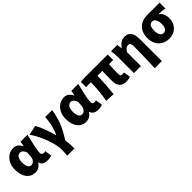

<svg xmlns="http://www.w3.org/2000/svg" viewBox="282 -1916 3451 3451"><g transform="rotate(-45 2007.5 -190.5)"><path d="M269 14C335 14 386 -16 424 -78H429C451 -10 499 14 580 14C627 14 661 5 682 -6L661 -137C648 -132 635 -130 624 -130C592 -130 569 -142 569 -182C569 -265 614 -440 644 -569H468L451 -474H446C409 -551 355 -583 292 -583C160 -583 40 -471 40 -283C40 -98 130 14 269 14ZM312 -132C257 -132 222 -177 222 -285C222 -394 271 -438 319 -438C365 -438 394 -404 416 -345L409 -248C405 -183 359 -132 312 -132Z M882 202H1067C1067 138 1064 56 1052 -16C1199 -246 1238 -376 1271 -569H1095C1087 -434 1061 -315 1005 -201H1000C958 -361 901 -509 853 -583L670 -544C794 -370 891 -95 891 44C891 124 889 155 882 202Z M1559 14C1625 14 1676 -16 1714 -78H1719C1741 -10 1789 14 1870 14C1917 14 1951 5 1972 -6L1951 -137C1938 -132 1925 -130 1914 -130C1882 -130 1859 -142 1859 -182C1859 -265 1904 -440 1934 -569H1758L1741 -474H1736C1699 -551 1645 -583 1582 -583C1450 -583 1330 -471 1330 -283C1330 -98 1420 14 1559 14ZM1602 -132C1547 -132 1512 -177 1512 -285C1512 -394 1561 -438 1609 -438C1655 -438 1684 -404 1706 -345L1699 -248C1695 -183 1649 -132 1602 -132Z M2577 14C2622 14 2661 5 2683 -4L2662 -135C2646 -132 2631 -130 2621 -130C2588 -130 2570 -141 2570 -181C2570 -204 2570 -333 2577 -430H2683V-569H2080L1994 -562V-430H2117C2117 -307 2105 -152 2076 0L2255 10C2270 -138 2283 -296 2283 -430H2407C2406 -338 2402 -219 2402 -187C2402 -67 2446 14 2577 14Z M3108 202H3288V-352C3288 -494 3243 -583 3121 -583C3043 -583 2990 -534 2942 -473H2939L2926 -569H2768C2778 -506 2781 -437 2781 -392V0H2959V-354C2992 -405 3020 -431 3058 -431C3105 -431 3121 -409 3121 -330C3121 -203 3115 25 3108 202Z M3666 14C3820 14 3929 -87 3929 -249C3929 -333 3897 -400 3842 -432V-437C3901 -435 3940 -430 4002 -423V-569H3674C3531 -569 3395 -474 3395 -278C3395 -89 3516 14 3666 14ZM3668 -130C3611 -130 3577 -183 3577 -278C3577 -384 3612 -425 3668 -425C3727 -425 3760 -355 3760 -268C3760 -180 3726 -130 3668 -130Z"/></g></svg>

Font: Noto Sans TC Black
Style: Regular
Weight: 900
Designer: Ryoko NISHIZUKA 西塚涼子 (kana, bopomofo & ideographs); Paul D. Hunt (Latin, Greek & Cyrillic); Sandoll Communications 산돌커뮤니
Foundry: Adobe
Version: Version 2.004;hotconv 1.0.118;makeotfexe 2.5.65603